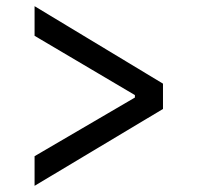

<svg xmlns="http://www.w3.org/2000/svg" viewBox="-20 -593 640 622"><path d="M92 -87 417 -277V-285L92 -477V-573L508 -322V-240L92 9Z"/></svg>

Font: IBM Plex Sans Thai Text
Style: Regular
Weight: 450
Designer: Mike Abbink, Paul van der Laan, Pieter van Rosmalen, Ben Mitchell, Mark Frömberg
Foundry: Bold Monday
Version: Version 1.1